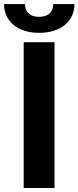

<svg xmlns="http://www.w3.org/2000/svg" viewBox="-55 -938 391 958"><path d="M210.9 -917.6C210.9 -884.2 191.1 -854 140.6 -854C88.8 -854 69.6 -884.9 70 -917.6H-34.8C-34.8 -831.7 33 -774.1 140.6 -774.1C248.2 -774.1 316.1 -831.7 316.4 -917.6ZM217 -727.3H63.2V0H217Z"/></svg>

Font: TID UI
Style: Bold
Weight: 700
Designer: The TID Project Authors
Foundry: Bakken & Bæck
Version: Version 1.001;hotconv 1.0.109;makeotfexe 2.5.65596